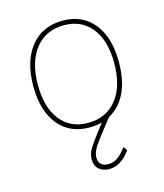

<svg xmlns="http://www.w3.org/2000/svg" viewBox="-101 -533 688 805"><g transform="rotate(-15 243.5 -131.0)"><path d="M275 195Q247 195 230 179.5Q213 164 213 137Q213 113 227 90Q241 67 294 -2Q270 5 239 5Q154 5 105 -55.5Q56 -116 56 -222Q56 -331 106.5 -394Q157 -457 246 -457Q331 -457 380 -396.5Q429 -336 429 -230Q429 -72 329 -16Q266 63 250 88Q234 113 234 134Q234 174 277 174Q318 174 354 122H356L367 138Q325 195 275 195ZM246 -437Q167 -437 121.5 -380Q76 -323 76 -222Q76 -125 119.5 -70Q163 -15 239 -15Q318 -15 363.5 -72Q409 -129 409 -230Q409 -327 365.5 -382Q322 -437 246 -437Z"/></g></svg>

Font: Alegreya Sans SC Thin
Style: Regular
Weight: 100
Designer: Juan Pablo del Peral
Foundry: Huerta Tipografica
Version: Version 2.007